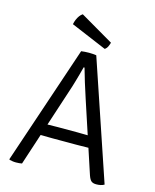

<svg xmlns="http://www.w3.org/2000/svg" viewBox="-129 -969 855 1061"><g transform="rotate(15 298.5 -438.0)"><path d="M254.5 -683Q263.5 -684.5 276.5 -685.2Q289.5 -686 299.5 -686Q308 -686 321.2 -685.2Q334.5 -684.5 341 -683L570.5 -4.5Q561.5 1 550 3.5Q538.5 6 525 6Q506.5 6 496.8 -2Q487 -10 479 -33.5L347.5 -433Q332.5 -477.5 319 -522Q305.5 -566.5 296 -600.5H291Q286 -581 279.8 -558.2Q273.5 -535.5 267.5 -515Q261.5 -494.5 257.5 -481.5L99.5 1Q92.5 2.5 83.5 3.2Q74.5 4 65.5 4Q54 4 45.5 2.5Q37 1 28 -1L26 -4.5ZM227 -177Q223.5 -177 206.5 -177.2Q189.5 -177.5 172.2 -177.8Q155 -178 151.5 -178H121L145.5 -243.5H172.5Q176 -243.5 190.5 -243.8Q205 -244 219.5 -244.2Q234 -244.5 237.5 -244.5H352Q355 -244.5 370 -244.2Q385 -244 400.2 -243.8Q415.5 -243.5 419 -243.5H446L468 -178H438Q434 -178 416.5 -177.8Q399 -177.5 381.8 -177.2Q364.5 -177 361.5 -177ZM210.5 -882.5Q201 -876.5 193.2 -866Q185.5 -855.5 180 -842.2Q174.5 -829 172 -815.5L377 -729Q387.5 -736 393.2 -748.2Q399 -760.5 401.5 -771Z"/></g></svg>

Font: Signika
Style: Regular
Weight: 300
Designer: Anna Giedry
Foundry: Anna Giedry
Version: Version 2.000